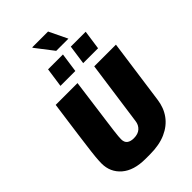

<svg xmlns="http://www.w3.org/2000/svg" viewBox="-312 -1191 1314 1314"><g transform="rotate(-45 345.0 -534.0)"><path d="M280 10Q168 10 106.5 -43Q45 -96 45 -181Q45 -194 46 -208.5Q47 -223 48.5 -242.5Q50 -262 53.5 -288.5Q57 -315 61.5 -351Q66 -387 72.5 -435Q79 -483 87.5 -545Q96 -607 107 -686H318Q303 -574 292.5 -495.5Q282 -417 275 -365.5Q268 -314 264 -282Q260 -250 258.5 -232Q257 -214 257 -203Q257 -173 275 -159.5Q293 -146 324 -146Q365 -146 388 -167Q411 -188 415 -221L480 -686H690L625 -218Q616 -149 579 -98Q542 -47 478 -18.5Q414 10 323 10ZM371 -945 271 -1075 274 -1078H425L489 -945ZM222 -755 242 -895H386L366 -755ZM442 -755 462 -895H606L586 -755Z"/></g></svg>

Font: Chivo Medium Black
Style: Italic
Weight: 900
Italic angle: -8.05°
Version: Version 2.002